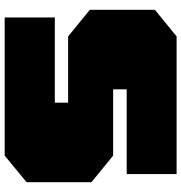

<svg xmlns="http://www.w3.org/2000/svg" viewBox="3 -780 777 823"><g transform="rotate(90 391.5 -368.5)"><path d="M55 0V-215H420V-272H136L22 -365V-644L136 -737H726V-523H363V-465H647L761 -372V-94L647 0Z"/></g></svg>

Font: Tomorrow Black
Style: Regular
Weight: 900
Designer: Tony de Marco, Monica Rizzolli
Foundry: Just in Type
Version: Version 2.002